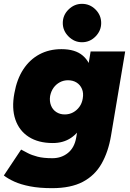

<svg xmlns="http://www.w3.org/2000/svg" viewBox="-49 -768 675 1000"><path d="M222 212Q156 212 107.5 202.5Q59 193 26 178Q-7 163 -29 146L61 11Q76 19 96 29.5Q116 40 146.5 48Q177 56 224 56Q271 56 305 28.5Q339 1 348 -52L423 -500H603L529 -60Q515 23 480 84.5Q445 146 382.5 179Q320 212 222 212ZM226 -23Q151 -23 101 -55Q51 -87 31 -145.5Q11 -204 26 -283Q39 -356 72.5 -407Q106 -458 156.5 -485Q207 -512 271 -512Q343 -512 382 -478.5Q421 -445 431 -386.5Q441 -328 427 -251Q414 -179 387.5 -128Q361 -77 321 -50Q281 -23 226 -23ZM288 -172Q312 -172 331.5 -182.5Q351 -193 364.5 -211.5Q378 -230 382 -255Q387 -283 378 -304.5Q369 -326 350 -338Q331 -350 305 -350Q282 -350 262.5 -339.5Q243 -329 230 -311Q217 -293 212 -268Q208 -241 216.5 -219Q225 -197 244 -184.5Q263 -172 288 -172ZM378 -548Q338 -548 308 -578Q278 -608 278 -648Q278 -689 308 -718.5Q338 -748 378 -748Q419 -748 448.5 -718.5Q478 -689 478 -648Q478 -608 448.5 -578Q419 -548 378 -548Z"/></svg>

Font: Figtree Light Black
Style: Italic
Weight: 900
Italic angle: -9.5°
Version: Version 2.000